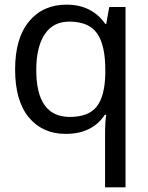

<svg xmlns="http://www.w3.org/2000/svg" viewBox="-20 -566 635 826"><path d="M432 240V11Q432 -43 437 -72H431Q376 10 263 10Q163 10 104 -61Q45 -132 45 -267Q45 -402 105 -474Q165 -546 266 -546Q375 -546 433 -463H437L450 -536H520V240ZM280 -63Q361 -63 396 -107.5Q431 -152 433 -248V-266Q433 -372 397.5 -422.5Q362 -473 278 -473Q208 -473 172 -418Q136 -363 136 -265Q136 -63 280 -63Z"/></svg>

Font: Advent Sans Logo
Style: Regular
Weight: 400
Designer: Types & Symbols
Foundry: Types & Symbols
Version: Version 1.002